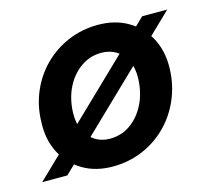

<svg xmlns="http://www.w3.org/2000/svg" viewBox="-94 -608 781 716"><g transform="rotate(-15 296.5 -250.5)"><path d="M-12 0 508 -501H605L85 0ZM258 12Q192 12 142.5 -17.5Q93 -47 66.5 -98.5Q40 -150 43 -216Q44 -279 67.5 -333.5Q91 -388 131.5 -428Q172 -468 225.5 -490.5Q279 -513 340 -513Q406 -513 455.5 -484Q505 -455 532 -404Q559 -353 557 -286Q555 -223 531.5 -168.5Q508 -114 467.5 -73.5Q427 -33 373.5 -10.5Q320 12 258 12ZM274 -91Q319 -91 354 -115.5Q389 -140 410.5 -183Q432 -226 434 -281Q435 -322 421 -350.5Q407 -379 382 -394Q357 -409 325 -409Q282 -409 246.5 -384.5Q211 -360 189.5 -317.5Q168 -275 166 -220Q165 -179 179 -150.5Q193 -122 218 -106.5Q243 -91 274 -91Z"/></g></svg>

Font: DM Sans 18pt SemiBold
Style: Italic
Weight: 600
Italic angle: -10°
Designer: Colophon Foundry, Jonny Pinhorn
Foundry: Colophon Foundry
Version: Version 4.004;gftools[0.9.30]